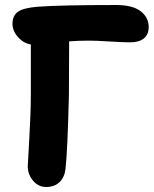

<svg xmlns="http://www.w3.org/2000/svg" viewBox="-20 -706 615 766"><path d="M164.1 40Q133.3 40 112.1 15.1Q90.8 -9.8 90.8 -43Q90.8 -49.8 96.9 -153.8Q103 -257.8 103 -329.1V-528.8Q73.7 -533.2 51.8 -558.1Q29.8 -583 29.8 -610.8Q29.8 -644 52 -659.4Q74.2 -674.8 130.9 -679.2Q222.2 -686 442.9 -686Q508.8 -686 541 -661.4Q573.2 -636.7 573.2 -598.1Q573.2 -568.4 554 -552.7Q534.7 -537.1 499 -537.1Q473.6 -537.1 417.5 -540.5Q361.3 -543.9 336.9 -543.9Q293 -543.9 255.9 -541Q255.9 -421.4 254.9 -326.2Q249.5 -104 241.2 -30.8Q237.3 1.5 217.3 20.8Q197.3 40 164.1 40Z"/></svg>

Font: Shantell Sans Bouncy
Style: Bold
Weight: 700
Designer: Stephen Nixon, Anya Danilova, Shantell Martin
Foundry: Arrow Type
Version: Version 1.006;[9816181b4]